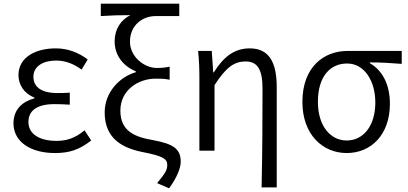

<svg xmlns="http://www.w3.org/2000/svg" viewBox="-20 -816 2209 1040"><path d="M278 13C354 13 409 -4 474 -55L438 -110C386 -67 341 -53 286 -53C192 -53 134 -91 134 -155C134 -218 182 -252 275 -252C302 -252 326 -251 358 -249V-314C331 -312 313 -312 291 -312C200 -312 161 -348 161 -400C161 -459 216 -488 284 -488C335 -488 379 -470 422 -439L455 -494C406 -531 348 -554 282 -554C173 -554 80 -506 80 -409C80 -358 110 -309 166 -288V-283C105 -267 53 -226 53 -148C53 -49 144 13 278 13Z M896 204C940 144 959 92 959 60C959 -12 915 -37 809 -57C710 -74 632 -105 632 -217C632 -327 728 -390 823 -390C851 -390 871 -390 899 -384V-455C870 -449 856 -448 828 -448C762 -448 684 -508 684 -590C684 -679 751 -729 824 -729H951V-796H526V-729C593 -733 624 -734 686 -734C633 -707 601 -657 601 -592C601 -513 650 -457 716 -429V-425C626 -399 547 -315 547 -207C547 -64 644 -13 759 9C860 29 886 44 886 77C886 108 871 127 831 176Z M1397 199H1479V-343C1479 -481 1436 -554 1333 -554C1253 -554 1194 -513 1138 -424H1135L1127 -540H1053C1059 -484 1060 -438 1060 -395V0H1142V-355C1205 -452 1248 -483 1311 -483C1377 -483 1402 -437 1402 -333C1402 -172 1401 22 1397 199Z M1858 13C1989 13 2092 -85 2092 -254C2092 -359 2051 -435 1983 -474V-478C2043 -478 2094 -475 2156 -470V-540H1862C1735 -540 1618 -454 1618 -264C1618 -86 1729 13 1858 13ZM1858 -55C1769 -55 1702 -135 1702 -264C1702 -404 1770 -472 1860 -472C1957 -472 2013 -373 2013 -261C2013 -134 1948 -55 1858 -55Z"/></svg>

Font: ChiuKong Gothic MN Normal
Style: Regular
Weight: 350
Designer: Ryoko NISHIZUKA 西塚涼子 (kana, bopomofo & ideographs); Paul D. Hunt (Latin, Greek & Cyrillic); Sandoll Communications 산돌커뮤니
Foundry: Adobe
Version: Version 1.300